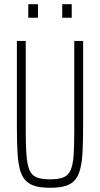

<svg xmlns="http://www.w3.org/2000/svg" viewBox="-20 -882 474 910"><path d="M218 8Q174 8 145.5 -0.5Q117 -9 99.5 -28.5Q82 -48 73.5 -82Q65 -116 62.5 -167.5Q60 -219 60 -291V-688H102V-260Q102 -191 105.5 -146.5Q109 -102 119.5 -76.5Q130 -51 153.5 -41.5Q177 -32 217 -32Q258 -32 281 -41.5Q304 -51 315 -76.5Q326 -102 329 -146.5Q332 -191 332 -260V-688H374V-291Q374 -219 371.5 -167.5Q369 -116 360.5 -82Q352 -48 335 -28.5Q318 -9 289.5 -0.5Q261 8 218 8ZM114 -798V-862H160V-798ZM275 -798V-862H320V-798Z"/></svg>

Font: Saira ExtraCondensed ExtraLight
Style: Regular
Weight: 250
Width: 2
Designer: Hector Gatti with collaboration of the Omnibus-Type team
Foundry: Omnibus-Type
Version: Version 1.101